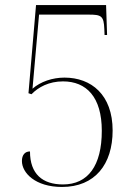

<svg xmlns="http://www.w3.org/2000/svg" viewBox="-20 -732 551 762"><path d="M226 10C357 10 427 -80 427 -214C427 -356 342 -424 236 -424C188 -424 141 -408 109 -380L135 -674H332C382 -674 392 -669 394 -617L395 -593H405L401 -712H123L93 -362L105 -358C132 -386 174 -409 230 -409C323 -409 384 -347 384 -213C384 -74 329 0 230 0C149 0 99 -41 99 -131C79 -131 67 -117 67 -93C67 -46 120 10 226 10Z"/></svg>

Font: Noto Serif Display SemiCondensed ExtraLight
Style: Regular
Weight: 200
Width: 4
Designer: Monotype Design Team
Foundry: Monotype Imaging Inc.
Version: Version 2.009